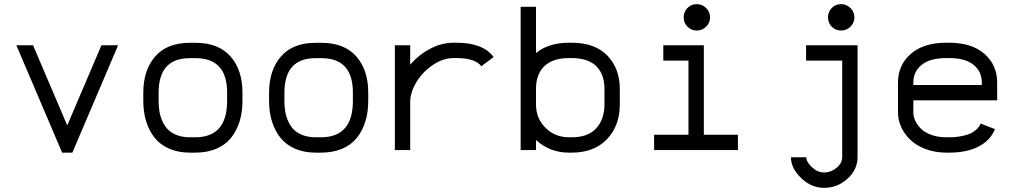

<svg xmlns="http://www.w3.org/2000/svg" viewBox="-20 -716 4841 916"><path d="M276.4 12.2 58.1 -500H137.7L300.8 -117.7L463.9 -500H543.5L325.2 12.2Z M1136.7 -274.4V-234.4Q1136.7 -180.7 1123 -136.5Q1109.4 -92.3 1082.5 -58.6Q1055.7 -24.9 1012 -6.3Q968.3 12.2 911.1 12.2H886.2Q830.1 12.2 786.9 -6.8Q743.7 -25.9 717 -59.8Q690.4 -93.8 677 -137.9Q663.6 -182.1 663.6 -234.9V-273.9Q663.6 -381.3 720.2 -446.5Q776.9 -511.7 885.3 -511.7H913.1Q1022.5 -511.7 1079.6 -447Q1136.7 -382.3 1136.7 -274.4ZM913.1 -438.5H885.3Q736.8 -438.5 736.8 -273.9V-234.9Q736.8 -207.5 740.7 -183.8Q744.6 -160.2 755.1 -137Q765.6 -113.8 782 -97.4Q798.3 -81.1 825 -71Q851.6 -61 886.2 -61H911.1Q1063.5 -61 1063.5 -234.4V-274.4Q1063.5 -438.5 913.1 -438.5Z M1736.8 -274.4V-234.4Q1736.8 -180.7 1723.1 -136.5Q1709.5 -92.3 1682.6 -58.6Q1655.8 -24.9 1612.1 -6.3Q1568.4 12.2 1511.2 12.2H1486.3Q1430.2 12.2 1387 -6.8Q1343.8 -25.9 1317.1 -59.8Q1290.5 -93.8 1277.1 -137.9Q1263.7 -182.1 1263.7 -234.9V-273.9Q1263.7 -381.3 1320.3 -446.5Q1377 -511.7 1485.4 -511.7H1513.2Q1622.6 -511.7 1679.7 -447Q1736.8 -382.3 1736.8 -274.4ZM1513.2 -438.5H1485.4Q1336.9 -438.5 1336.9 -273.9V-234.9Q1336.9 -207.5 1340.8 -183.8Q1344.7 -160.2 1355.2 -137Q1365.7 -113.8 1382.1 -97.4Q1398.4 -81.1 1425 -71Q1451.7 -61 1486.3 -61H1511.2Q1663.6 -61 1663.6 -234.4V-274.4Q1663.6 -438.5 1513.2 -438.5Z M2157.2 -439H2145Q2092.8 -439 2043.5 -405Q1994.1 -371.1 1965.6 -322.5Q1937 -273.9 1937 -229.5V0H1863.8V-500H1937V-407.2Q1978 -455.1 2032.5 -483.6Q2086.9 -512.2 2145 -512.2H2157.2Q2284.7 -512.2 2335 -443.8L2276.4 -399.9Q2247.1 -439 2157.2 -439Z M2537.1 -218.3Q2537.1 -150.9 2582.8 -106Q2628.4 -61 2694.8 -61H2707Q2786.1 -61 2825 -104.5Q2863.8 -147.9 2863.8 -218.3V-291.5Q2863.8 -362.8 2824 -400.9Q2784.2 -439 2707 -439H2694.8Q2617.7 -439 2577.4 -400.6Q2537.1 -362.3 2537.1 -291.5ZM2694.8 -512.2H2707Q2818.4 -512.2 2877.7 -450.7Q2937 -389.2 2937 -291.5V-218.3Q2937 -115.7 2875.7 -51.8Q2814.5 12.2 2707 12.2H2694.8Q2602.5 12.2 2537.1 -48.3V0H2463.9V-683.6H2537.1V-462.9Q2597.2 -512.2 2694.8 -512.2Z M3144.5 -500H3337.9V-73.2H3500.5V0H3100.6V-73.2H3264.6V-426.8H3144.5ZM3304.2 -696.3Q3330.1 -696.3 3348.9 -677.7Q3367.7 -659.2 3367.7 -633.3Q3367.7 -607.4 3348.9 -588.9Q3330.1 -570.3 3304.2 -570.3Q3277.8 -570.3 3259.8 -588.6Q3241.7 -606.9 3241.7 -633.3Q3241.7 -659.7 3259.8 -678Q3277.8 -696.3 3304.2 -696.3Z M3911.6 106.9Q3944.3 106.9 3971.2 84.7Q3998 62.5 3998 33.7V-426.8H3825.7V-500H4071.3V33.7Q4071.3 93.3 4023.2 136.7Q3975.1 180.2 3911.6 180.2Q3850.1 180.2 3801.8 133.1Q3753.4 85.9 3753.4 34.2H3826.7Q3826.7 56.2 3853.5 81.5Q3880.4 106.9 3911.6 106.9ZM3992.7 -696.3Q4018.6 -696.3 4037.4 -677.7Q4056.2 -659.2 4056.2 -633.3Q4056.2 -607.4 4037.4 -588.9Q4018.6 -570.3 3992.7 -570.3Q3966.3 -570.3 3948.2 -588.6Q3930.2 -606.9 3930.2 -633.3Q3930.2 -659.7 3948.2 -678Q3966.3 -696.3 3992.7 -696.3Z M4337.4 -237.3V-179.2Q4337.4 -159.2 4346.9 -139.2Q4356.4 -119.1 4374.5 -101.3Q4392.6 -83.5 4424.1 -72.3Q4455.6 -61 4495.1 -61H4507.3Q4518.6 -61 4529.3 -61.5Q4540 -62 4562 -65.7Q4584 -69.3 4600.8 -75.4Q4617.7 -81.5 4634.5 -95Q4651.4 -108.4 4658.2 -126.5L4726.6 -100.1Q4706.1 -47.4 4650.1 -17.6Q4594.2 12.2 4507.3 12.2H4495.1Q4441.9 12.2 4397.2 -4.4Q4352.5 -21 4324 -48.1Q4295.4 -75.2 4279.8 -109.1Q4264.2 -143.1 4264.2 -179.2V-321.8Q4264.2 -405.8 4325.2 -459Q4386.2 -512.2 4495.1 -512.2H4507.3Q4616.2 -512.2 4676.8 -459Q4737.3 -405.8 4737.3 -321.8V-237.3ZM4664.1 -310.5V-321.8Q4664.1 -374.5 4624.8 -406.7Q4585.4 -439 4507.3 -439H4495.1Q4417 -439 4377.2 -406.7Q4337.4 -374.5 4337.4 -321.8V-310.5Z"/></svg>

Font: Anka/Coder
Style: Regular
Weight: 400
Monospace: yes
Version: Version 001.100